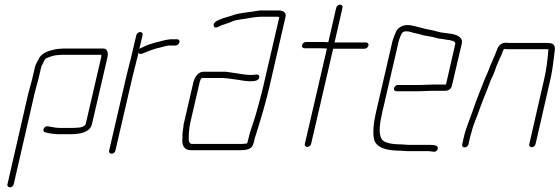

<svg xmlns="http://www.w3.org/2000/svg" viewBox="-20 -628 2410 827"><path d="M39 166 129 -226C132 -239 142 -274 145 -286L157 -337C158 -342 160 -346 162 -349C169 -361 171 -376 184 -379C199 -385 215 -391 234 -391C242 -392 249 -392 254 -392H416C416 -388 417 -385 416 -382L349 -93C349 -92 347 -90 345 -88C338 -81 324 -78 312 -78C303 -77 296 -77 289 -77H236C219 -77 201 -82 186 -84C169 -87 159 -61 175 -58C189 -54 212 -50 230 -50H283C321 -50 367 -56 376 -93L443 -382C447 -401 442 -419 425 -419H260C255 -419 249 -419 240 -418C231 -418 223 -417 216 -415C187 -409 157 -399 145 -371C140 -360 133 -351 130 -337L118 -285C115 -274 105 -238 102 -226L12 166C10 173 16 179 23 179C30 179 37 173 39 166Z M567 -476 543 -374C537 -350 529 -320 523 -294L450 21C448 29 453 34 461 34C469 34 475 29 477 21L550 -294C556 -320 565 -352 570 -374L577 -401C581 -395 585 -394 593 -397C617 -407 646 -419 673 -424C685 -427 699 -432 710 -432H737C744 -432 751 -439 753 -446C755 -453 750 -459 743 -459H715C709 -458 701 -457 694 -456C661 -447 625 -441 596 -425C591 -423 584 -421 580 -417L594 -476C596 -484 592 -490 584 -490C576 -490 569 -484 567 -476Z M813 -274 773 -101C771 -94 770 -88 770 -82L767 -62C765 -50 767 -33 765 -22C765 0 775 19 802 19H1012C1036 19 1065 17 1071 -8C1074 -15 1075 -22 1076 -27C1077 -32 1079 -39 1082 -47C1102 -110 1124 -183 1140 -252L1210 -556C1214 -573 1200 -583 1182 -583H1112C1105 -583 1098 -583 1092 -582C1053 -574 1010 -574 976 -560C955 -553 892 -540 901 -516C907 -499 928 -519 940 -521C953 -526 969 -530 981 -536C992 -541 1008 -543 1020 -545C1047 -548 1077 -556 1105 -556H1175C1178 -556 1181 -555 1183 -554L1113 -252C1105 -217 1093 -176 1084 -142C1072 -99 1058 -68 1049 -27C1048 -22 1047 -17 1044 -10C1039 -9 1035 -9 1032 -9C1028 -8 1023 -8 1018 -8H808C796 -8 793 -18 793 -28C793 -50 794 -75 800 -101L840 -274C842 -281 844 -288 849 -292H934C940 -292 946 -292 951 -291L971 -289C978 -288 984 -287 992 -286C1014 -284 1033 -278 1056 -278C1073 -278 1096 -279 1097 -296C1098 -313 1078 -305 1062 -305C1033 -305 1007 -312 980 -315L961 -318C954 -319 948 -319 941 -319H855C835 -319 818 -296 813 -274Z M1428 -594 1394 -446C1385 -447 1377 -447 1369 -447H1298C1290 -447 1283 -442 1281 -434C1279 -426 1284 -420 1292 -420H1363C1370 -420 1377 -420 1385 -419C1386 -419 1387 -419 1388 -418L1293 -8C1291 -1 1297 5 1304 5C1311 5 1318 -1 1320 -8L1415 -418H1550C1558 -418 1565 -424 1567 -432C1569 -440 1564 -445 1556 -445H1421L1455 -594C1457 -602 1453 -608 1445 -608C1437 -608 1430 -602 1428 -594Z M1710 -6C1678 -6 1635 -10 1624 -29C1609 -54 1616 -97 1626 -142L1697 -449C1698 -454 1700 -460 1703 -467C1709 -482 1712 -493 1728 -493C1733 -493 1738 -493 1742 -492L1760 -487C1775 -484 1795 -479 1808 -475L1831 -471C1846 -469 1856 -465 1869 -462L1886 -460L1903 -457C1915 -456 1944 -452 1941 -439L1901 -264H1851C1838 -264 1803 -262 1788 -262H1693C1686 -262 1679 -255 1677 -248C1675 -241 1680 -235 1687 -235H1782C1796 -235 1832 -237 1845 -237H1899C1911 -237 1923 -245 1926 -257L1969 -440C1976 -471 1941 -481 1912 -484L1896 -486C1884 -487 1875 -489 1864 -492C1843 -499 1817 -501 1796 -508L1772 -514C1759 -517 1750 -520 1734 -520C1714 -520 1695 -509 1687 -494C1683 -484 1673 -462 1670 -449L1599 -142C1589 -99 1585 -58 1591 -28C1601 10 1648 21 1704 21C1714 21 1724 23 1734 23H1826C1841 23 1856 32 1864 17C1874 -2 1848 -4 1832 -4H1740C1730 -4 1720 -6 1710 -6Z M1998 -7 2004 -34C2005 -39 2007 -48 2011 -59C2019 -93 2034 -123 2045 -156C2060 -199 2078 -238 2093 -281C2101 -298 2106 -308 2112 -324C2115 -337 2122 -350 2126 -361C2131 -375 2142 -392 2146 -408L2151 -417H2152C2159 -416 2166 -416 2174 -416H2342C2342 -412 2342 -408 2341 -403C2338 -368 2334 -332 2325 -292L2260 -8C2258 0 2262 6 2270 6C2278 6 2285 0 2287 -8L2352 -292C2361 -332 2364 -370 2369 -406C2373 -433 2366 -443 2337 -443H2180C2173 -443 2167 -443 2160 -444C2141 -445 2125 -431 2120 -412C2117 -402 2110 -388 2107 -380C2100 -363 2091 -345 2085 -327C2079 -311 2074 -302 2067 -285C2050 -241 2034 -203 2019 -159C2006 -119 1987 -79 1977 -34L1971 -7C1969 1 1973 7 1981 7C1989 7 1996 1 1998 -7Z"/></svg>

Font: Electronic
Style: LtIt
Weight: 300
Version: Version 1.011